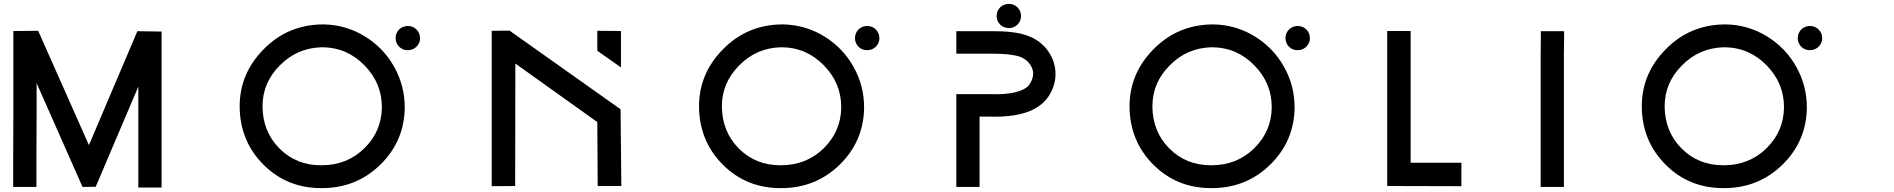

<svg xmlns="http://www.w3.org/2000/svg" viewBox="-20 -960 9775 991"><path d="M48 5V-4V-30V-121Q48 -246 49 -397V-674V-765V-791V-800H50L177 -801L439 -211L689 -799L816 -797Q816 -796 815 -796L814 -794V-788V-762V-671V-395V-118V-27V-1V8H694V-1V-27V-118V-395V-513L474 4L406 5L169 -531V-397Q168 -246 168 -121V-29V-4V5Z M1641 -716Q1513 -713 1424 -622Q1335 -533 1335 -411Q1336 -280 1423 -193Q1510 -106 1640 -107Q1771 -107 1861 -195Q1949 -282 1951 -404Q1952 -530 1861.5 -622.5Q1771 -715 1645 -716ZM1651 -834Q1765 -832 1862 -773Q1959 -714 2014.5 -615Q2070 -516 2069 -402Q2066 -231 1944 -111Q1820 11 1641 11Q1462 12 1340 -110Q1218 -232 1217 -411Q1217 -580 1340 -705Q1464 -832 1644 -834ZM2084 -826Q2111 -826 2129 -808.5Q2147 -791 2148 -765Q2149 -740 2131.5 -721Q2114 -702 2087 -701Q2059 -700 2040.5 -718.5Q2022 -737 2022 -763Q2022 -785 2035 -802Q2048 -819 2070 -824Q2078 -826 2084 -826Z M3185 -612 3063 -698V-801L3185 -800ZM2518 1V-801L2610 -802L3183 -396L3187 0H3065L3063 -330L2640 -632L2639 0Z M4012 -716Q3884 -713 3795 -622Q3706 -533 3706 -411Q3707 -280 3794 -193Q3881 -106 4011 -107Q4142 -107 4232 -195Q4320 -282 4322 -404Q4323 -530 4232.5 -622.5Q4142 -715 4016 -716ZM4022 -834Q4136 -832 4233 -773Q4330 -714 4385.5 -615Q4441 -516 4440 -402Q4437 -231 4315 -111Q4191 11 4012 11Q3833 12 3711 -110Q3589 -232 3588 -411Q3588 -580 3711 -705Q3835 -832 4015 -834ZM4455 -826Q4482 -826 4500 -808.5Q4518 -791 4519 -765Q4520 -740 4502.5 -721Q4485 -702 4458 -701Q4430 -700 4411.5 -718.5Q4393 -737 4393 -763Q4393 -785 4406 -802Q4419 -819 4441 -824Q4449 -826 4455 -826Z M4916 5V0V-15V-70V-234V-399V-453V-469V-474H4984H5010H5099Q5195 -471 5252 -494Q5286 -508 5297 -530Q5331 -586 5291 -635Q5271 -658 5242 -668Q5195 -683 5101 -683H5011H4980H4935H4921H4917H4916V-799H4918H4921H4935H4980H5011H5100Q5211 -800 5276 -778.5Q5341 -757 5381 -708Q5423 -655 5427.5 -592.5Q5432 -530 5398 -472Q5366 -417 5296 -387Q5218 -355 5096 -358H5036V-234V-70V-15V0V5ZM5186 -940Q5213 -940 5231 -922.5Q5249 -905 5250 -880Q5251 -854 5233.5 -835Q5216 -816 5189 -815Q5161 -815 5142.5 -833Q5124 -851 5124 -877Q5124 -899 5137 -916Q5150 -933 5172 -938Q5180 -940 5186 -940Z M6234 -716Q6106 -713 6017 -622Q5928 -533 5928 -411Q5929 -280 6016 -193Q6103 -106 6233 -107Q6364 -107 6454 -195Q6542 -282 6544 -404Q6545 -530 6454.5 -622.5Q6364 -715 6238 -716ZM6244 -834Q6358 -832 6455 -773Q6552 -714 6607.5 -615Q6663 -516 6662 -402Q6659 -231 6537 -111Q6413 11 6234 11Q6055 12 5933 -110Q5811 -232 5810 -411Q5810 -580 5933 -705Q6057 -832 6237 -834ZM6677 -826Q6704 -826 6722 -808.5Q6740 -791 6741 -765Q6742 -740 6724.5 -721Q6707 -702 6680 -701Q6652 -700 6633.5 -718.5Q6615 -737 6615 -763Q6615 -785 6628 -802Q6641 -819 6663 -824Q6671 -826 6677 -826Z M7140 0V-800H7261V-120H7523V1Z M7932 5V-4V-29V-121V-397V-674Q7933 -727 7933 -765V-790V-799H8053V-790V-765Q8053 -727 8052 -674V-397V-120V-29V-4V5Z M8878 -716Q8750 -713 8661 -622Q8572 -533 8572 -411Q8573 -280 8660 -193Q8747 -106 8877 -107Q9008 -107 9098 -195Q9186 -282 9188 -404Q9189 -530 9098.5 -622.5Q9008 -715 8882 -716ZM8888 -834Q9002 -832 9099 -773Q9196 -714 9251.5 -615Q9307 -516 9306 -402Q9303 -231 9181 -111Q9057 11 8878 11Q8699 12 8577 -110Q8455 -232 8454 -411Q8454 -580 8577 -705Q8701 -832 8881 -834ZM9321 -826Q9348 -826 9366 -808.5Q9384 -791 9385 -765Q9386 -740 9368.5 -721Q9351 -702 9324 -701Q9296 -700 9277.5 -718.5Q9259 -737 9259 -763Q9259 -785 9272 -802Q9285 -819 9307 -824Q9315 -826 9321 -826Z"/></svg>

Font: FoundationLogo
Style: Medium
Weight: 500
Version: Version 0.3